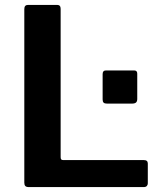

<svg xmlns="http://www.w3.org/2000/svg" viewBox="-20 -762 656 782"><path d="M94 -742C84 -742 79 -736.3 79 -725V-18C79 -12 80.3 -7.5 83 -4.5C85.7 -1.5 90.7 0 98 0H565C571 0 575.3 -1.5 578 -4.5C580.7 -7.5 582 -11 582 -15V-96C582 -105.3 576.7 -110 566 -110H238C234 -110 231.2 -110.8 229.5 -112.5C227.8 -114.2 227 -117.3 227 -122V-726C227 -736.7 222.3 -742 213 -742ZM539 -359V-462C539 -470.7 535 -475 527 -475H411C402.3 -475 398 -470 398 -460V-357C398 -351 399.3 -346.7 402 -344C404.7 -341.3 409.3 -340 416 -340H517C525 -340 530.7 -341.5 534 -344.5C537.3 -347.5 539 -352.3 539 -359Z"/></svg>

Font: Libre Franklin SemiBold
Style: Regular
Weight: 600
Designer: Pablo Impallari, Rodrigo Fuenzalida
Foundry: Impallari Type
Version: Version 1.002; ttfautohint (v1.5)